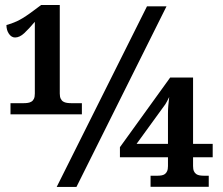

<svg xmlns="http://www.w3.org/2000/svg" viewBox="-20 -739 880 759"><path d="M216.3 -719.2V-369.1Q216.3 -356.4 220 -348.9Q223.6 -341.3 230 -337.4Q236.3 -333.5 244.9 -332.3Q253.4 -331.1 262.7 -331.1H303.7V-287.1H21.5V-331.1H72.3Q82 -331.1 90.1 -332.3Q98.1 -333.5 104.5 -337.4Q110.8 -341.3 114.3 -348.9Q117.7 -356.4 117.7 -369.1V-652.8Q94.2 -625 75.9 -607.9Q57.6 -590.8 39.6 -590.8Q25.4 -590.8 15.4 -605.2Q5.4 -619.6 5.4 -640.1Q23.4 -644.5 45.7 -654.5Q67.9 -664.6 97.7 -686L142.6 -719.2ZM282.2 0H204.1L561 -713.9H638.2ZM743.2 -117.2V-82.5Q743.2 -69.8 746.6 -62.3Q750 -54.7 755.9 -50.8Q761.7 -46.9 769.3 -45.7Q776.9 -44.4 785.2 -44.4H805.2V-0.5H575.2V-44.4H603Q611.3 -44.4 618.7 -45.7Q626 -46.9 631.6 -50.8Q637.2 -54.7 640.6 -62.3Q644 -69.8 644 -82.5V-117.2H454.1V-157.2L652.8 -432.6H743.2V-170.4H820.8V-117.2ZM644 -290.5Q644 -306.2 645.3 -321.5Q646.5 -336.9 648.9 -355.5Q645 -347.2 640.6 -339.1Q636.2 -331.1 633.8 -327.1L520 -170.4H644Z"/></svg>

Font: Sahl Naskh
Style: Bold
Weight: 700
Designer: Pascal Zoghbi
Version: Version 1.001